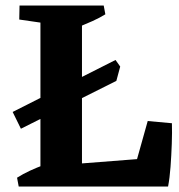

<svg xmlns="http://www.w3.org/2000/svg" viewBox="-20 -678 651 698"><path d="M56 -210 26 -271 400 -460 417 -436 403 -384ZM127 0V-658H278V0ZM48 0 42 -32Q64 -46 89 -57.5Q114 -69 141 -79L142 0ZM178 0 253 -82 574 -107 591 0ZM591 0 457 -24 517 -238 605 -230Q606 -197 604.5 -155Q603 -113 600 -72Q597 -31 591 0ZM188 -587 50 -607 51 -658H191ZM264 -579 263 -658H357L363 -626Q342 -613 316.5 -601.5Q291 -590 264 -579Z"/></svg>

Font: Eczar SemiBold
Style: Regular
Weight: 600
Designer: Vaibhav Singh
Foundry: Rosetta Type Foundry
Version: Version 2.000